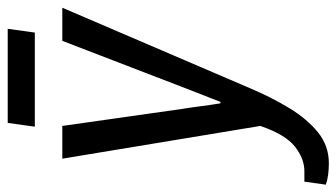

<svg xmlns="http://www.w3.org/2000/svg" viewBox="-234 -500 893 510"><g transform="rotate(-90 213.0 -244.5)"><path d="M35 182Q18 182 3.5 180Q-11 178 -22 174L-14 117H14Q47 117 79 92Q111 67 134 0L47 -526H134L179 -209Q181 -196 183 -183Q185 -170 186.5 -157.5Q188 -145 190 -132Q192 -119 194 -106H198Q203 -119 208 -132Q213 -145 218 -157.5Q223 -170 228 -183Q233 -196 238 -209L360 -526H448L234 -27Q210 30 181 77.5Q152 125 116.5 153.5Q81 182 35 182ZM132 -599 142 -671H392L382 -599Z"/></g></svg>

Font: Archivo Narrow
Style: Italic
Weight: 400
Italic angle: -8°
Designer: Hector Gatti
Foundry: Omnibus-Type
Version: Version 3.002